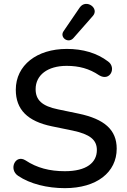

<svg xmlns="http://www.w3.org/2000/svg" viewBox="-20 -968 662 997"><path d="M462 -885C498 -925 427 -976 394 -929L310 -806C288 -774 334 -740 361 -770ZM317 9C482 9 586 -73 586 -196C586 -294 522 -350 388 -378L282 -400C198 -417 165 -449 165 -505C165 -578 227 -626 326 -626C390 -626 443 -612 495 -577C552 -543 586 -617 541 -649C483 -693 410 -714 327 -714C171 -714 62 -629 62 -502C62 -399 123 -338 250 -312L357 -290C447 -271 483 -242 483 -189C483 -124 430 -79 317 -79C238 -79 172 -96 113 -135C60 -169 23 -89 74 -55C136 -13 225 9 317 9Z"/></svg>

Font: Nunito SemiBold
Style: Regular
Weight: 600
Designer: Vernon Adams
Foundry: Vernon Adams
Version: Version 3.602